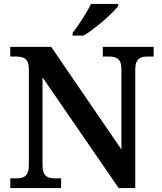

<svg xmlns="http://www.w3.org/2000/svg" viewBox="-20 -951 819 971"><path d="M347 -784V-771H403C463 -807 553 -886 578 -921V-931H440C419 -886 376 -822 347 -784ZM32 0H289V-49H258C224 -49 195 -57 195 -116V-560L580 0H664V-598C664 -657 692 -665 726 -665H757V-714H500V-665H531C565 -665 594 -657 594 -602V-195L239 -714H32V-665H63C96 -665 126 -657 126 -602V-116C126 -57 97 -49 63 -49H32Z"/></svg>

Font: Noto Serif SemiBold
Style: Regular
Weight: 600
Designer: Monotype Design Team
Foundry: Monotype Imaging Inc.
Version: Version 2.013